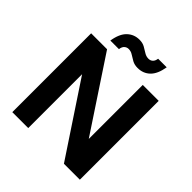

<svg xmlns="http://www.w3.org/2000/svg" viewBox="-233 -1043 1202 1202"><g transform="rotate(45 368.0 -442.0)"><path d="M667 -698V0H526L210 -477V0H69V-698H210L526 -220V-698ZM428 -750Q400 -750 380 -761Q360 -772 342.5 -783.5Q325 -795 305 -795Q289 -795 277 -784.5Q265 -774 262 -751H186Q197 -820 230.5 -852Q264 -884 312 -884Q340 -884 360 -872.5Q380 -861 397.5 -850Q415 -839 435 -839Q452 -839 463.5 -849.5Q475 -860 478 -882H554Q543 -814 510 -782Q477 -750 428 -750Z"/></g></svg>

Font: Parkinsans SemiBold
Style: Regular
Weight: 600
Designer: Red Stone, Indian Type Foundry
Foundry: Indian Type Foundry
Version: Version 1.000